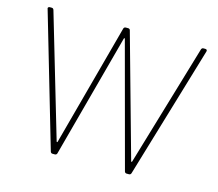

<svg xmlns="http://www.w3.org/2000/svg" viewBox="-100 -827 1084 954"><g transform="rotate(15 442.0 -350.0)"><path d="M823 -692 637 -65C636 -62 633 -62 632 -65L457 -692C456 -697 452 -700 446 -700H434C428 -700 424 -696 423 -691L254 -64C253 -61 250 -61 249 -64L64 -692C62 -697 59 -700 53 -700H44C38 -700 34 -697 34 -692C34 -691 35 -690 35 -689L234 -8C236 -3 239 0 245 0H257C263 0 267 -4 268 -9L439 -645C440 -648 443 -648 444 -645L615 -9C616 -4 620 0 626 0H638C644 0 647 -3 649 -8L852 -689C854 -696 850 -700 843 -700H834C828 -700 825 -697 823 -692Z"/></g></svg>

Font: Barlow Thin
Style: Regular
Weight: 250
Designer: Jeremy Tribby
Foundry: Tribby Type
Version: Version 1.422;hotconv 1.0.109;makeotfexe 2.5.65596